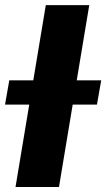

<svg xmlns="http://www.w3.org/2000/svg" viewBox="-67 -748 425 768"><path d="M290 -727.5 168.9 0H-4.9L116.2 -727.5ZM-46.9 -329.6 -29.8 -426.8H337.9L320.8 -329.6Z"/></svg>

Font: Inter Tight ExtraBold
Style: Italic
Weight: 800
Italic angle: -9.39999°
Designer: Rasmus Andersson
Foundry: rsms
Version: Version 3.004